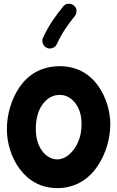

<svg xmlns="http://www.w3.org/2000/svg" viewBox="-20 -905 606 992"><path d="M289.1 -563C193.8 -563 125.5 -519.5 81.1 -455.1C36.6 -390.1 15.6 -310.1 15.6 -237.3C15.6 -165 38.6 -89.8 82.5 -31.2C126.5 27.8 191.4 66.9 275.9 66.9C367.2 66.9 436 22.9 481.4 -43C526.9 -108.4 549.8 -189 549.8 -262.7C549.8 -329.6 528.8 -403.8 485.8 -463.4C442.9 -522.9 377.4 -563 289.1 -563ZM289.1 -414.6C319.8 -414.6 346.7 -400.4 368.7 -372.6C390.6 -344.7 401.4 -308.1 401.4 -262.7C401.4 -228 395 -196.8 382.8 -169.4C357.9 -114.7 316.9 -81.5 275.9 -81.5C220.2 -81.5 165 -139.6 165 -237.3C165 -291.5 176.8 -334.5 200.7 -366.7C224.1 -398.4 253.4 -414.6 289.1 -414.6ZM360.8 -877C354 -882.3 346.2 -885.3 336.9 -885.3C333.5 -885.3 318.8 -887.7 305.7 -870.6C269 -825.2 232.9 -776.9 202.1 -710C199.7 -705.1 198.7 -700.2 198.7 -695.3C198.7 -685.1 203.6 -666 221.7 -657.7C226.6 -655.3 231.4 -654.3 236.3 -654.3C246.6 -654.3 265.6 -658.7 273.9 -677.7C300.8 -735.8 330.1 -776.9 366.7 -822.3C372.1 -829.6 375 -837.4 375 -846.7C375 -849.1 377.9 -863.8 360.8 -877Z"/></svg>

Font: Mikhak ExtraBold
Style: Regular
Weight: 800
Designer: Amin Abedi
Version: Version 3.2